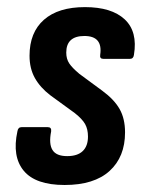

<svg xmlns="http://www.w3.org/2000/svg" viewBox="-20 -520 413 548"><path d="M164.3 8Q81.4 8 47.7 -32.7Q14.1 -73.4 29.7 -145.2Q31.5 -157.1 41.6 -157.1H116.4Q127.4 -157.1 126 -145.2Q118.9 -109.3 129.8 -91.9Q140.6 -74.4 171.7 -74.4Q201.2 -74.4 216.1 -88.8Q231.1 -103.1 231.1 -130.2Q231.1 -151.2 223 -165.7Q214.9 -180.3 193.6 -197.1L123.7 -248Q94.9 -270 79.6 -297.2Q64.3 -324.4 64.3 -360.9Q64.3 -427.4 105.4 -463.6Q146.4 -499.7 222.5 -499.7Q298.4 -499.7 335.9 -464.8Q373.3 -429.8 362.3 -363.6Q360.9 -352 350.9 -352H275Q264 -352 266 -363.6Q273.8 -417.3 220.9 -417.3Q169.1 -417.3 169.1 -369.8Q169.1 -351.8 177.7 -338.9Q186.3 -326.1 206.4 -309.3L272.1 -260.9Q306.1 -235.9 321.5 -208.6Q336.9 -181.3 336.9 -142.1Q336.9 -72.2 292.8 -32.1Q248.8 8 164.3 8Z"/></svg>

Font: Sofia Sans Condensed
Style: Italic
Weight: 400
Italic angle: -9°
Designer: Botio Nikoltchev, Ani Petrova
Foundry: lettersoup
Version: Version 4.101